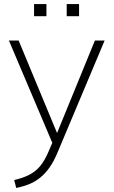

<svg xmlns="http://www.w3.org/2000/svg" viewBox="-20 -700 560 947"><path d="M60 227 50 188Q97 177 127.5 160.5Q158 144 179 118Q200 92 217 53L243 -7L242 14L24 -500H72L273 -16H250L448 -500H496L263 54Q245 97 224 126.5Q203 156 178.5 176Q154 196 124.5 208Q95 220 60 227ZM309 -620V-680H370V-620ZM148 -620V-680H209V-620Z"/></svg>

Font: Mulish ExtraLight ExtraLight
Style: Regular
Weight: 250
Version: Version 3.603